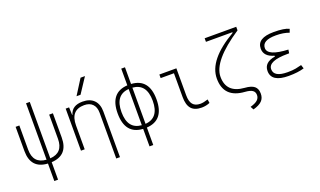

<svg xmlns="http://www.w3.org/2000/svg" viewBox="-96 -1391 3707 2221"><g transform="rotate(-20 1758.0 -280.5)"><path d="M270 224.6V9.3Q63.5 -2 63.5 -219.7V-517.6H109.4V-219.7Q109.4 -48.8 270 -38.1V-732.4H315.9V-38.1Q476.6 -48.8 476.6 -219.7V-517.6H522.5V-219.7Q522.5 -2 315.9 9.3V224.6Z M1032.2 224.6V-338.9Q1032.2 -407.7 995.6 -445.1Q959 -482.4 893.6 -482.4Q725.6 -482.4 725.6 -293V0H679.7V-517.6H721.7L725.1 -423.8H729.5Q757.8 -527.3 889.2 -527.3Q979.5 -527.3 1028.8 -477.5Q1078.1 -427.7 1078.1 -336.9V224.6ZM846.7 -609.4 963.9 -794.9H1018.1L896 -609.4Z M1441.9 224.6V9.3Q1225.6 -3.4 1225.6 -258.8Q1225.6 -514.2 1441.9 -526.9V-732.4H1487.8V-526.9Q1704.1 -514.2 1704.1 -258.8Q1704.1 -3.4 1487.8 9.3V224.6ZM1487.8 -481.4V-36.1Q1657.2 -48.8 1657.2 -258.8Q1657.2 -468.8 1487.8 -481.4ZM1441.9 -36.1V-481.4Q1272.5 -468.8 1272.5 -258.8Q1272.5 -48.8 1441.9 -36.1Z M2165 9.8Q2078.1 9.8 2037.4 -36.6Q1996.6 -83 1996.6 -180.7V-473.6H1833V-517.6H2042.5V-185.5Q2042.5 -109.4 2072.3 -73.2Q2102.1 -37.1 2165 -37.1Q2202.6 -37.1 2258.8 -55.7L2265.6 -10.7Q2217.3 9.8 2165 9.8Z M2718.3 234.4 2696.8 194.8Q2758.3 177.7 2785.9 152.8Q2813.5 127.9 2813.5 90.8Q2813.5 52.7 2785.6 33.4Q2757.8 14.2 2696.3 9.8Q2441.4 -6.8 2441.4 -245.1Q2441.4 -475.6 2793.9 -680.2V-688.5H2468.8V-732.4H2857.4V-688.5Q2488.3 -444.3 2488.3 -250Q2488.3 -51.3 2708 -35.2Q2788.1 -29.8 2824.2 0Q2860.4 29.8 2860.4 90.8Q2860.4 146 2826.7 179.9Q2793 213.9 2718.3 234.4Z M3235.4 9.8Q3022.5 9.8 3022.5 -127Q3022.5 -233.9 3160.2 -255.9V-266.1Q3037.1 -299.8 3037.1 -396.5Q3037.1 -527.3 3243.2 -527.3Q3373.5 -527.3 3430.7 -499L3415 -456.5Q3346.2 -482.4 3253.9 -482.4Q3084 -482.4 3084 -386.7Q3084 -290 3334.5 -278.3L3327.6 -234.4H3309.6Q3069.3 -234.4 3069.3 -131.8Q3069.3 -35.2 3239.3 -35.2Q3299.8 -35.2 3339.8 -43Q3379.9 -50.8 3411.1 -59.6L3425.8 -13.7Q3349.6 9.8 3235.4 9.8Z"/></g></svg>

Font: Cascadia Mono ExtraLight
Style: Regular
Weight: 200
Monospace: yes
Designer: Aaron Bell
Foundry: Saja Typeworks
Version: Version 2404.023; ttfautohint (v1.8.4)